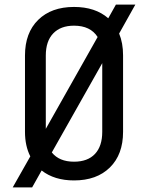

<svg xmlns="http://www.w3.org/2000/svg" viewBox="-20 -770 640 830"><path d="M35 40 111 -94Q88 -139 88 -200V-530Q88 -628 145 -684Q202 -740 300 -740Q392 -740 448 -691L481 -750H565L495 -625Q512 -584 512 -531V-200Q512 -102 455 -46Q398 10 300 10Q215 10 160 -33L119 40ZM178 -530V-213L402 -610Q371 -659 300 -659Q242 -659 210 -625.5Q178 -592 178 -530ZM300 -71Q359 -71 390.5 -104.5Q422 -138 422 -200V-497L204 -111Q236 -71 300 -71Z"/></svg>

Font: NKDuy Mono
Style: Regular
Weight: 400
Monospace: yes
Designer: NKDuy
Foundry: NKDuy
Version: Version 2.251; ttfautohint (v1.8.4.7-5d5b)